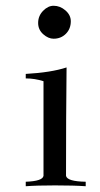

<svg xmlns="http://www.w3.org/2000/svg" viewBox="-20 -646 346 666"><path d="M166 -626Q188.5 -626 207 -609.9Q225.6 -593.8 225.6 -572.3Q225.6 -545.9 208.5 -528.8Q191.4 -511.7 166 -511.7Q147.5 -511.7 129.9 -527.3Q112.3 -543 112.3 -566.4Q112.3 -590.8 129.4 -608.4Q146.5 -626 166 -626ZM210.9 -412.1Q209 -243.2 209 -36.1Q212.9 -16.6 277.3 -15.6V0Q237.3 -2.9 170.9 -2.9Q107.4 -2.9 69.3 0V-15.6Q127.9 -17.6 130.9 -36.1V-364.3Q100.6 -374 69.3 -374V-389.6Q157.2 -394.5 210.9 -412.1Z"/></svg>

Font: Bentham
Style: Regular
Weight: 400
Version: Version 002.002